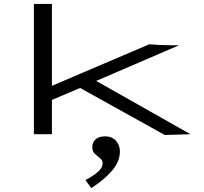

<svg xmlns="http://www.w3.org/2000/svg" viewBox="-20 -685 1040 980"><path d="M821 4 389 -236 245 -175V0H153V-665H245V-247L742 -459Q765 -457 795.5 -455.5Q826 -454 851 -454H894L471 -272L952 0ZM446 275 416 234Q458 212 481 191Q504 170 504 149Q504 133 490.5 122.5Q477 112 464 100Q451 88 451 65Q451 43 467 27Q483 11 517 11Q551 11 571.5 33Q592 55 592 88Q592 139 552.5 185.5Q513 232 446 275Z"/></svg>

Font: Inconsolata UltraExpanded Thin
Style: Regular
Weight: 100
Width: 9
Monospace: yes
Designer: Raph Levien, Cyreal, Brenton Simpson
Foundry: Raph Levien, Cyreal, Google
Version: Version 3.100; ttfautohint (v1.8.4.7-5d5b)